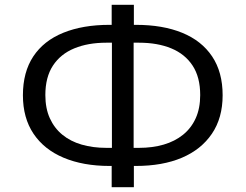

<svg xmlns="http://www.w3.org/2000/svg" viewBox="-20 -753 1018 796"><path d="M443 23V-84L468 -65H434Q325 -65 244 -99Q163 -133 119 -198.5Q75 -264 75 -358Q75 -454 118 -519Q161 -584 242 -617Q323 -650 434 -650H468L443 -631V-733H535V-631L510 -650H543Q655 -650 735.5 -617Q816 -584 859.5 -519Q903 -454 903 -358Q903 -264 858.5 -198.5Q814 -133 734 -99Q654 -65 543 -65H510L535 -84V23ZM444 -118V-598L466 -576H421Q345 -576 288 -552.5Q231 -529 199.5 -481Q168 -433 168 -359Q168 -304 186.5 -263Q205 -222 238.5 -194.5Q272 -167 318.5 -153.5Q365 -140 421 -140H466ZM534 -118 512 -140H556Q612 -140 658.5 -153.5Q705 -167 739 -194.5Q773 -222 791.5 -263Q810 -304 810 -359Q810 -433 778.5 -481Q747 -529 690 -552.5Q633 -576 556 -576H512L534 -598Z"/></svg>

Font: Nunito Sans 10pt SemiExpanded
Style: Regular
Weight: 400
Width: 6
Designer: Vernon Adams
Foundry: Vernon Adams
Version: Version 3.101;gftools[0.9.27]